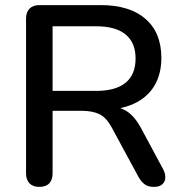

<svg xmlns="http://www.w3.org/2000/svg" viewBox="-20 -725 717 752"><path d="M134 7Q109 7 95.5 -7Q82 -21 82 -46V-652Q82 -678 96 -691.5Q110 -705 135 -705H374Q488 -705 550 -651Q612 -597 612 -498Q612 -434 584 -388Q556 -342 502.5 -318Q449 -294 374 -294L383 -308H409Q449 -308 478.5 -288Q508 -268 532 -224L618 -64Q628 -46 627.5 -29.5Q627 -13 615.5 -3Q604 7 583 7Q561 7 547.5 -2.5Q534 -12 523 -31L418 -225Q397 -264 370 -277.5Q343 -291 299 -291H186V-46Q186 -21 173 -7Q160 7 134 7ZM186 -369H357Q433 -369 472 -401Q511 -433 511 -496Q511 -558 472 -590Q433 -622 357 -622H186Z"/></svg>

Font: Nunito SemiBold
Style: Regular
Weight: 600
Designer: Vernon Adams
Foundry: Vernon Adams
Version: Version 3.602